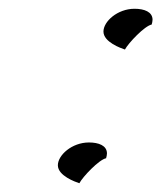

<svg xmlns="http://www.w3.org/2000/svg" viewBox="-20 -410 368 438"><path d="M222 -49C223 -53 224 -56 224 -60C224 -78 205 -85 183 -85C144 -85 112 -56 112 -33C112 -9 152 5 161 8C169 -7 206 -46 222 -49ZM326 -354C327 -358 328 -361 328 -365C328 -383 309 -390 287 -390C248 -390 216 -361 216 -338C216 -314 256 -300 265 -297C273 -312 310 -351 326 -354Z"/></svg>

Font: Playball
Style: Regular
Weight: 400
Designer: Robert E. Leuschke
Foundry: Robert E. Leuschke
Version: Version 1.001